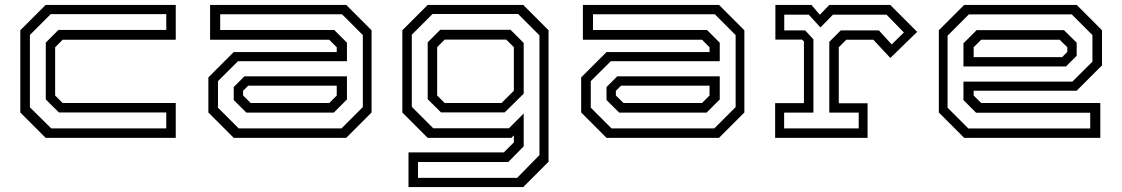

<svg xmlns="http://www.w3.org/2000/svg" viewBox="-20 -560 4560 780"><path d="M165.5 0 62.5 -103V-437L165.5 -540H694V-398.5H234.5L204 -368V-172L234.5 -141.5H694V0ZM188 -38.5H655.5V-103H219.5L166 -156V-387L217.5 -438.5H655.5V-502.5H186L101.5 -418V-124Z M929.5 0 826.5 -103V-245.5L929.5 -348.5H1348V-368L1317.5 -398.5H833.5V-540H1386.5L1489.5 -437V-103L1386.5 0ZM949.5 -38.5H1367.5L1454 -125V-417.5L1369.5 -502H874.5V-438H1338L1389.5 -386.5V-311.5H947L865.5 -230.5V-122.5ZM981 -102.5 929.5 -153.5V-206.5L973 -250H1389.5V-156L1336 -102.5ZM998.5 -141.5H1317.5L1348 -172V-212H988.5L967.5 -191V-172Z M1639.5 200V59H2027L2067.5 18.5V-10L2057.5 0H1717.5L1614.5 -103V-437L1717.5 -540H2105.5L2208.5 -437V97L2105.5 200ZM1678 162.5H2081L2171.5 70V-416.5L2085 -503H1737L1653 -419V-126L1740 -39H2047.5L2107.5 -99V34.5L2045 98H1678ZM1771.5 -103.5 1717.5 -157V-388L1768.5 -439H2054L2107.5 -385.5V-179.5L2030.5 -103.5ZM1786.5 -141.5H2017.5L2067.5 -191.5V-368.5L2036.5 -399H1786.5L1756 -368.5V-172Z M2444 0 2341 -103V-245.5L2444 -348.5H2862.5V-368L2832 -398.5H2348V-540H2901L3004 -437V-103L2901 0ZM2464 -38.5H2882L2968.5 -125V-417.5L2884 -502H2389V-438H2852.5L2904 -386.5V-311.5H2461.5L2380 -230.5V-122.5ZM2495.5 -102.5 2444 -153.5V-206.5L2487.5 -250H2904V-156L2850.5 -102.5ZM2513 -141.5H2832L2862.5 -172V-212H2503L2482 -191V-172Z M3129 0V-141H3246V-391.5L3238.5 -399H3130V-540H3276.5L3310.5 -500L3349 -540H3596.5L3706 -430.5L3597 -324.5L3528 -398.5H3418L3387.5 -368V-140.5H3504.5V0ZM3165.5 -38.5H3468.5V-102.5H3349V-390L3395.5 -436.5H3550.5L3602.5 -379.5L3652 -428L3581.5 -500.5H3364L3313 -448.5L3265.5 -500.5H3166V-436.5H3251L3284.5 -400V-102.5H3165.5Z M4354 -540 4457 -437V-294.5L4354 -191.5H3935.5V-172L3966 -141.5H4450V0H3897L3794 -103V-437L3897 -540ZM4334 -501.5H3916L3829.5 -415V-122.5L3914 -38H4409V-102H3945.5L3894 -153.5V-228.5H4336.5L4418 -309.5V-417.5ZM4302.5 -437.5 4354 -386.5V-333.5L4310.5 -290H3894V-384L3947.5 -437.5ZM4285 -398.5H3966L3935.5 -368V-328H4295L4316 -349V-368Z"/></svg>

Font: Tourney Expanded
Style: Regular
Weight: 400
Width: 7
Designer: Tyler Finck
Foundry: Etcetera Type Co
Version: Version 1.010; ttfautohint (v1.8.3)